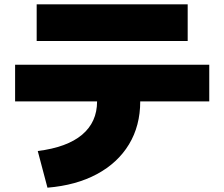

<svg xmlns="http://www.w3.org/2000/svg" viewBox="-20 -795 1040 890"><path d="M155 -95Q291 -112 360.5 -170.5Q430 -229 430 -325H50V-495H950V-325H630Q630 -212 578 -126Q526 -40 429.5 12Q333 64 200 75ZM150 -605V-775H850V-605Z"/></svg>

Font: M PLUS 2 Black
Style: Regular
Weight: 900
Designer: Coji Morishita
Foundry: UNDERFOREST DESIGN
Version: Version 1.001